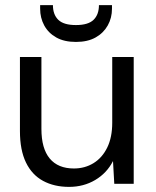

<svg xmlns="http://www.w3.org/2000/svg" viewBox="-20 -719 612 751"><path d="M250 12Q192 12 148.5 -11.5Q105 -35 81.5 -83.5Q58 -132 58 -206V-496H142V-215Q142 -138 174.5 -99Q207 -60 269 -60Q312 -60 346 -81Q380 -102 399.5 -142Q419 -182 419 -239V-496H503V0H427L422 -89Q398 -42 352.5 -15Q307 12 250 12ZM277 -555Q231 -555 200 -572.5Q169 -590 153 -619.5Q137 -649 137 -685V-699H187Q187 -662 208 -641.5Q229 -621 277 -621Q325 -621 346 -641.5Q367 -662 367 -699H418V-685Q418 -649 401.5 -619.5Q385 -590 354 -572.5Q323 -555 277 -555Z"/></svg>

Font: DM Sans 24pt
Style: Regular
Weight: 400
Designer: Colophon Foundry, Jonny Pinhorn
Foundry: Colophon Foundry
Version: Version 4.004;gftools[0.9.30]